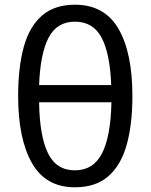

<svg xmlns="http://www.w3.org/2000/svg" viewBox="-20 -785 640 815"><path d="M298 10Q174 10 115.5 -93Q57 -196 57 -377Q57 -499 81 -586Q105 -673 158.5 -719Q212 -765 298 -765Q423 -765 482.5 -663.5Q542 -562 542 -377Q542 -256 517.5 -169.5Q493 -83 439.5 -36.5Q386 10 298 10ZM298 -62Q376 -62 413 -134Q450 -206 453 -351H146Q148 -208 183.5 -135Q219 -62 298 -62ZM452 -424Q447 -558 411 -625.5Q375 -693 298 -693Q222 -693 186.5 -625.5Q151 -558 146 -424Z"/></svg>

Font: Noto Sans Mono
Style: Regular
Weight: 400
Designer: Monotype Design Team
Foundry: Monotype Imaging Inc.
Version: Version 2.014